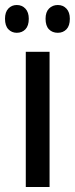

<svg xmlns="http://www.w3.org/2000/svg" viewBox="-39 -747 299 767"><path d="M159 0H64V-540H159ZM-19 -672Q-19 -699 -5.5 -713Q8 -727 28 -727Q49 -727 62.5 -712.5Q76 -698 76 -672Q76 -644 62.5 -630Q49 -616 28 -616Q8 -616 -5.5 -630Q-19 -644 -19 -672ZM143 -672Q143 -699 157 -713Q171 -727 192 -727Q213 -727 226.5 -712.5Q240 -698 240 -672Q240 -644 226.5 -630Q213 -616 192 -616Q170 -616 156.5 -630Q143 -644 143 -672Z"/></svg>

Font: Noto Sans Tamil ExtraCondensed Medium
Style: Regular
Weight: 500
Width: 2
Designer: Jelle Bosma - Monotype Design Team
Foundry: Monotype Imaging Inc.
Version: Version 2.004; ttfautohint (v1.8.4.7-5d5b)